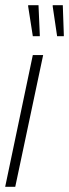

<svg xmlns="http://www.w3.org/2000/svg" viewBox="-21 -723 267 743"><path d="M-1 0 106 -510H146L38 0ZM106 -583 88 -698V-703H128L133 -588V-583ZM200 -583 183 -698V-703H222L226 -588V-583Z"/></svg>

Font: Saira Ultra Condensed ExLight
Style: Italic
Weight: 200
Width: 1
Italic angle: -12°
Designer: Hector Gatti with collaboration of the Omnibus-Type team
Foundry: Omnibus-Type
Version: Version 1.001; ttfautohint (v1.8)